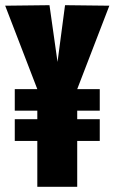

<svg xmlns="http://www.w3.org/2000/svg" viewBox="-23 -721 442 741"><path d="M34 -294V-377H121L-3 -699L168 -701L199 -482L228 -701L399 -699L275 -377H362V-294H275V-261H362V-177H275V0H121V-177H34V-261H121V-294Z"/></svg>

Font: Georama ExtraCondensed ExtraBold
Style: Regular
Weight: 800
Width: 2
Designer: Jean-Baptiste Levee
Foundry: Production Type
Version: Version 1.000